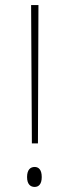

<svg xmlns="http://www.w3.org/2000/svg" viewBox="-20 -734 273 759"><path d="M106 -167H130L132 -714H103ZM117 5C132 5 145 -5 145 -34C145 -64 132 -74 117 -74C101 -74 87 -64 87 -34C87 -5 101 5 117 5Z"/></svg>

Font: Noto Serif Georgian Condensed Thin
Style: Regular
Weight: 100
Width: 3
Designer: Monotype Design Team, Akaki Razmadze
Foundry: Google LLC
Version: Version 2.003